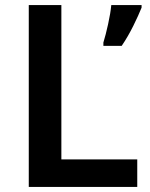

<svg xmlns="http://www.w3.org/2000/svg" viewBox="-20 -827 590 754"><path d="M93 -93V-807H221V-201H519V-93ZM536 -797Q524 -767 503.5 -725.5Q483 -684 458 -647H386V-660Q395 -689 404.5 -732Q414 -775 417 -807H536Z"/></svg>

Font: Noto Sans Telugu UI SemiBold
Style: Regular
Weight: 600
Designer: Jelle Bosma - Monotype Design Team
Foundry: Monotype Imaging Inc.
Version: Version 2.005; ttfautohint (v1.8.4.7-5d5b)